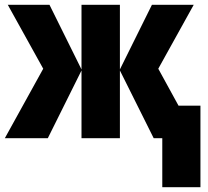

<svg xmlns="http://www.w3.org/2000/svg" viewBox="-20 -573 863 796"><path d="M783.2 -553.2 636.2 -288.1 720.2 -134.8H811V203.1H652.8V0H617.2L477.1 -280.8V0H317.9V-280.8L178.2 0H0L159.2 -288.1L12.2 -553.2H185.1L317.9 -285.2V-553.2H477.1V-285.2L609.9 -553.2Z"/></svg>

Font: Open Sans Condensed ExtraBold
Style: Regular
Weight: 800
Width: 3
Designer: Monotype Design Team
Foundry: Monotype Imaging Inc.
Version: Version 3.000; ttfautohint (v1.8.4)